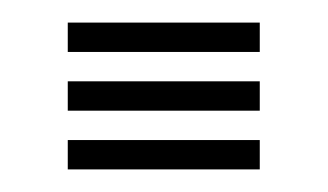

<svg xmlns="http://www.w3.org/2000/svg" viewBox="-20 -150 290 170"><path d="M40 -104V-130H210V-104ZM40 -52V-78H210V-52ZM40 0V-26H210V0Z"/></svg>

Font: Big Shoulders Inline Display Black
Style: Regular
Weight: 900
Designer: Patric King
Foundry: XO Type Co
Version: Version 1.000